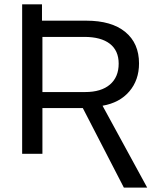

<svg xmlns="http://www.w3.org/2000/svg" viewBox="-20 -708 707 884"><path d="M550.3 155.8H657.7L452.1 -221.2C504.6 -230.3 545.7 -252.3 575.4 -287.1C605.2 -321.9 620.1 -364.9 620.1 -416C620.1 -477.9 599 -526.1 556.9 -560.8C514.7 -595.5 454.9 -612.8 377.4 -612.8H173.3V-688H82V0H175.3V-210.4H361.3ZM526.4 -415C526.4 -373.7 512.9 -341.6 486.1 -318.6C459.2 -295.7 421.2 -284.2 372.1 -284.2H175.3V-538.1H368.2C419.3 -538.1 458.4 -527.6 485.6 -506.6C512.8 -485.6 526.4 -455.1 526.4 -415Z"/></svg>

Font: Arimo
Style: Regular
Weight: 400
Designer: Steve Matteson
Foundry: Monotype Imaging Inc.
Version: Version 1.32